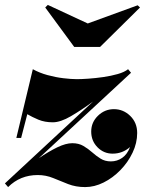

<svg xmlns="http://www.w3.org/2000/svg" viewBox="-60 -751 593 781"><path d="M297 -655.5 500 -729.5 509.5 -720.5 347 -560H242L124 -720.5L134.5 -731ZM6.5 -190 73.5 -469.5Q100.5 -454.5 133.5 -445.5Q166.5 -436.5 198.2 -432.8Q230 -429 253 -429Q271 -429 299.8 -431Q328.5 -433 360 -437.5Q391.5 -442 418.8 -449.8Q446 -457.5 461 -469.5L473 -455L98 -107.5Q138.5 -135 173.2 -151.8Q208 -168.5 234 -168.5Q260.5 -168.5 279.5 -157.2Q298.5 -146 314.8 -131.5Q331 -117 349 -105.8Q367 -94.5 391 -94.5Q416.5 -94.5 437.2 -109Q458 -123.5 469 -153Q438.5 -126 398 -126Q362 -126 336.5 -152Q311 -178 311 -216Q311 -253.5 338.5 -280.2Q366 -307 403.5 -307Q441.5 -307 469.8 -279.5Q498 -252 498 -210Q498 -169 479.2 -129.8Q460.5 -90.5 429.5 -58.8Q398.5 -27 361.2 -8.5Q324 10 286.5 10Q248.5 10 217.2 -2.2Q186 -14.5 156.2 -26.8Q126.5 -39 93.5 -39Q22 -39 -27 10L-40 -5L318.5 -338Q271.5 -303.5 228.8 -278.5Q186 -253.5 155 -253.5Q122 -253.5 96.2 -264.2Q70.5 -275 51 -286.5L26 -190Z"/></svg>

Font: Bodoni* 11pt Fatface
Style: Italic
Weight: 900
Italic angle: -13°
Version: Version 2.3